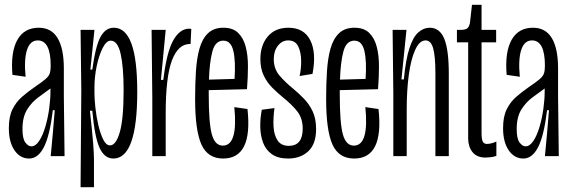

<svg xmlns="http://www.w3.org/2000/svg" viewBox="-20 -653 2387 803"><path d="M102 10Q64 10 40.5 -24.5Q17 -59 17 -117Q17 -165 32 -195.5Q47 -226 71.5 -247.5Q96 -269 125 -289Q156 -310 170 -322Q184 -334 188 -346Q192 -358 192 -378Q192 -484 138 -484Q106 -484 93 -444.5Q80 -405 87 -332L32 -340Q24 -435 52.5 -486Q81 -537 142 -537Q195 -537 221 -493.5Q247 -450 247 -367V-251Q248 -189 248.5 -125.5Q249 -62 250 0H192Q197 -48 201 -96Q205 -144 209 -192H201Q188 -85 163.5 -37.5Q139 10 102 10ZM111 -41Q129 -41 144 -64Q159 -87 169.5 -122.5Q180 -158 185.5 -197.5Q191 -237 191 -271V-283Q168 -266 140.5 -246Q113 -226 93.5 -195Q74 -164 74 -113Q74 -73 86 -57Q98 -41 111 -41Z M317 130 320 -276 317 -528H375L358 -362H366Q380 -463 401 -500Q422 -537 456 -537Q505 -537 529.5 -471Q554 -405 554 -269Q554 10 454 10Q417 10 396.5 -34.5Q376 -79 366 -190H356Q366 -100 369.5 -54.5Q373 -9 373 13V130ZM440 -45Q465 -45 481 -100Q497 -155 497 -276Q497 -373 484.5 -428Q472 -483 443 -483Q425 -483 409.5 -452.5Q394 -422 384.5 -377Q375 -332 375 -286V-264Q375 -239 379 -202Q383 -165 391.5 -129Q400 -93 412 -69Q424 -45 440 -45Z M617 0V-240L614 -528H673L653 -319H663Q677 -435 704.5 -484Q732 -533 771 -533Q777 -533 780 -532L777 -469H774Q725 -469 699 -400Q673 -331 673 -179V0Z M913 10Q849 10 822.5 -48.5Q796 -107 796 -240Q796 -302 799.5 -356Q803 -410 814.5 -450.5Q826 -491 850 -514Q874 -537 914 -537Q954 -537 976 -515.5Q998 -494 1007.5 -458Q1017 -422 1017 -376Q1017 -330 1013 -280L853 -276Q853 -268 853 -258Q853 -138 866 -91Q879 -44 912 -44Q976 -44 960 -205L1015 -197Q1038 10 913 10ZM914 -483Q880 -483 868 -437Q856 -391 854 -320L961 -323Q966 -397 956 -440Q946 -483 914 -483Z M1185 10Q1142 10 1116.5 -8.5Q1091 -27 1080 -57Q1069 -87 1068.5 -123Q1068 -159 1075 -194L1128 -201Q1122 -160 1124 -124Q1126 -88 1141 -65.5Q1156 -43 1188 -43Q1246 -43 1246 -115Q1246 -157 1224.5 -185.5Q1203 -214 1162 -247Q1140 -265 1118.5 -286.5Q1097 -308 1083 -337Q1069 -366 1069 -406Q1069 -464 1100 -500.5Q1131 -537 1186 -537Q1251 -537 1277.5 -485Q1304 -433 1287 -344L1233 -335Q1240 -365 1239.5 -400Q1239 -435 1227 -459.5Q1215 -484 1185 -484Q1160 -484 1142.5 -462Q1125 -440 1125 -406Q1125 -365 1149 -337Q1173 -309 1205 -283Q1228 -264 1250.5 -241Q1273 -218 1287.5 -187.5Q1302 -157 1302 -113Q1302 -51 1269.5 -20.5Q1237 10 1185 10Z M1461 10Q1397 10 1370.5 -48.5Q1344 -107 1344 -240Q1344 -302 1347.5 -356Q1351 -410 1362.5 -450.5Q1374 -491 1398 -514Q1422 -537 1462 -537Q1502 -537 1524 -515.5Q1546 -494 1555.5 -458Q1565 -422 1565 -376Q1565 -330 1561 -280L1401 -276Q1401 -268 1401 -258Q1401 -138 1414 -91Q1427 -44 1460 -44Q1524 -44 1508 -205L1563 -197Q1586 10 1461 10ZM1462 -483Q1428 -483 1416 -437Q1404 -391 1402 -320L1509 -323Q1514 -397 1504 -440Q1494 -483 1462 -483Z M1625 0V-260L1622 -528H1680L1659 -321H1669Q1677 -405 1692.5 -452Q1708 -499 1730 -518Q1752 -537 1777 -537Q1819 -537 1838 -491Q1857 -445 1857 -344V0H1801V-345Q1801 -419 1791.5 -451.5Q1782 -484 1760 -484Q1734 -484 1716 -443.5Q1698 -403 1689.5 -338Q1681 -273 1681 -198V0Z M2011 6Q1974 6 1956 -17Q1938 -40 1938 -74V-476H1891V-528H1906Q1929 -528 1936.5 -536.5Q1944 -545 1946 -562L1954 -633H1994V-528H2055V-476H1994V-97Q1994 -71 1999 -61Q2004 -51 2017 -51Q2022 -51 2032.5 -53Q2043 -55 2056 -61V-1Q2045 3 2032 4.5Q2019 6 2011 6Z M2169 10Q2131 10 2107.5 -24.5Q2084 -59 2084 -117Q2084 -165 2099 -195.5Q2114 -226 2138.5 -247.5Q2163 -269 2192 -289Q2223 -310 2237 -322Q2251 -334 2255 -346Q2259 -358 2259 -378Q2259 -484 2205 -484Q2173 -484 2160 -444.5Q2147 -405 2154 -332L2099 -340Q2091 -435 2119.5 -486Q2148 -537 2209 -537Q2262 -537 2288 -493.5Q2314 -450 2314 -367V-251Q2315 -189 2315.5 -125.5Q2316 -62 2317 0H2259Q2264 -48 2268 -96Q2272 -144 2276 -192H2268Q2255 -85 2230.5 -37.5Q2206 10 2169 10ZM2178 -41Q2196 -41 2211 -64Q2226 -87 2236.5 -122.5Q2247 -158 2252.5 -197.5Q2258 -237 2258 -271V-283Q2235 -266 2207.5 -246Q2180 -226 2160.5 -195Q2141 -164 2141 -113Q2141 -73 2153 -57Q2165 -41 2178 -41Z"/></svg>

Font: Bricolage Grotesque 96pt Condensed ExtraLight
Style: Regular
Weight: 200
Width: 3
Designer: Mathieu Triay
Foundry: Atelier Triay
Version: Version 1.001; ttfautohint (v1.8.4.7-5d5b);gftools[0.9.33.de